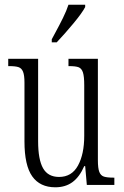

<svg xmlns="http://www.w3.org/2000/svg" viewBox="-20 -786 525 816"><path d="M84 -185V-435Q84 -466 78 -481Q72 -496 59 -500.5Q46 -505 19 -505H15V-536H142V-186Q142 -108 163 -71Q184 -34 231 -34Q285 -34 311.5 -82.5Q338 -131 338 -209V-424Q338 -461 332.5 -478Q327 -495 314.5 -500Q302 -505 274 -505H271V-536H396V-105Q396 -71 402 -55.5Q408 -40 421.5 -35.5Q435 -31 463 -31H466V0H349L342 -80H338Q318 -34 288 -12Q258 10 215 10Q150 10 117 -36.5Q84 -83 84 -185ZM200 -619 215 -647Q232 -678 247.5 -709.5Q263 -741 271 -766H342V-756Q329 -731 292.5 -687Q256 -643 221 -606H200Z"/></svg>

Font: Noto Serif CondLight
Style: Regular
Weight: 300
Width: 3
Designer: Monotype Design Team
Foundry: Monotype Imaging Inc.
Version: Version 1.001